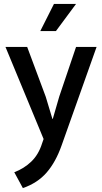

<svg xmlns="http://www.w3.org/2000/svg" viewBox="-20 -712 521 982"><path d="M8 -472H119L214 -217L248 -104H250L283 -218L369 -472H474L295 32Q265 117 218.5 170.5Q172 224 97 250L53 169Q103 150 140 114.5Q177 79 195 22L203 -1ZM266 -553H186L256 -692H369Z"/></svg>

Font: Mukta Mahee Medium
Style: Regular
Weight: 500
Designer: Shuchita Grover, Noopur Datye, Girish Dalvi, Yashodeep Gholap
Foundry: Ek Type
Version: Version 2.538;PS 1.000;hotconv 16.6.51;makeotf.lib2.5.65220;